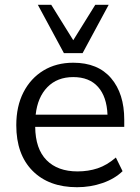

<svg xmlns="http://www.w3.org/2000/svg" viewBox="-20 -773 584 802"><path d="M302 9Q184 9 116 -59.5Q48 -128 48 -250Q48 -329 78 -387.5Q108 -446 161.5 -478.5Q215 -511 286 -511Q389 -511 444 -446.5Q499 -382 499 -273V-243H127Q128 -151 174.5 -104Q221 -57 304 -57Q349 -57 388 -70Q427 -83 464 -115L492 -58Q459 -26 408.5 -8.5Q358 9 302 9ZM286 -451Q219 -451 178 -409Q137 -367 129 -294H429Q426 -369 389.5 -410Q353 -451 286 -451ZM247 -551 138 -753H194L286 -605L378 -753H434L325 -551Z"/></svg>

Font: Mulish
Style: Regular
Weight: 400
Designer: Vernon Adams
Foundry: Vernon Adams
Version: Version 3.603; ttfautohint (v1.8.3)